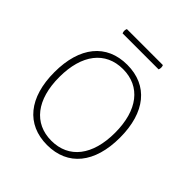

<svg xmlns="http://www.w3.org/2000/svg" viewBox="-176 -751 886 886"><g transform="rotate(45 267.0 -307.5)"><path d="M149 -627C145 -618 145 -608 149 -599H384C388 -608 388 -618 384 -627ZM267 12C402 12 481 -85 481 -250C481 -415 402 -512 267 -512C132 -512 53 -415 53 -250C53 -85 132 12 267 12ZM267 -16C153 -16 85 -103 85 -250C85 -397 153 -484 267 -484C381 -484 449 -397 449 -250C449 -103 381 -16 267 -16Z"/></g></svg>

Font: Arima Koshi Thin
Style: Regular
Weight: 250
Designer: Joana Correia and Natanael Gama
Foundry: NDISCOVER
Version: Version 1.019;PS 001.019;hotconv 1.0.88;makeotf.lib2.5.64775